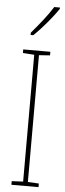

<svg xmlns="http://www.w3.org/2000/svg" viewBox="-63 -979 344 1009"><g transform="rotate(5 109.5 -475.0)"><path d="M181 0H38V-19L98 -22V-691L38 -695V-714H181V-695L123 -691V-22L181 -19ZM211 -943Q195 -919 172.5 -891Q150 -863 127 -837.5Q104 -812 84 -793H70V-805Q104 -845 130 -878Q156 -911 181 -950H211Z"/></g></svg>

Font: Noto Sans Gurmukhi ExtraCondensed Thin
Style: Regular
Weight: 100
Width: 2
Designer: Jelle Bosma - Monotype Design Team
Foundry: Monotype Imaging Inc.
Version: Version 2.004; ttfautohint (v1.8.4.7-5d5b)